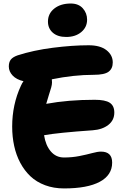

<svg xmlns="http://www.w3.org/2000/svg" viewBox="-20 -996 724 1085"><path d="M354 -787.1Q305.7 -787.1 278.3 -811.3Q251 -835.4 251 -874Q251 -919.4 286.9 -947.8Q322.8 -976.1 379.9 -976.1Q423.8 -976.1 448 -949Q472.2 -921.9 472.2 -884.8Q472.2 -842.3 439.2 -814.7Q406.2 -787.1 354 -787.1ZM341.8 68.8Q283.7 68.8 235.1 50.8Q186.5 32.7 152.3 0.5Q118.2 -31.7 94.7 -75.7Q71.3 -119.6 60.1 -171.4Q48.8 -223.1 48.8 -280.8Q48.8 -404.8 98.1 -511.2Q105 -526.9 112.8 -537.1Q72.8 -546.4 51.3 -569.3Q29.8 -592.3 29.8 -620.1Q29.8 -644.5 40.8 -658.9Q51.8 -673.3 79.1 -683.1Q168 -711.9 278.8 -726.1Q389.6 -740.2 481 -740.2Q546.4 -740.2 581.8 -712.4Q617.2 -684.6 617.2 -643.1Q617.2 -608.4 593.8 -590.8Q570.3 -573.2 509.8 -573.2Q397.5 -573.2 272.9 -547.9Q273.9 -542 273.9 -529.8Q273.9 -518.1 269.3 -501.5Q264.6 -484.9 255.6 -457.3Q246.6 -429.7 241.2 -409.2Q365.2 -432.1 515.1 -432.1Q574.7 -432.1 600.3 -415.3Q626 -398.4 626 -359.9Q626 -316.4 592 -290Q558.1 -263.7 503.9 -259.8Q307.6 -246.1 229 -231.9Q237.8 -174.8 267.1 -140.4Q296.4 -106 341.8 -106Q387.7 -106 429.2 -114.3Q470.7 -122.6 501 -130.9Q531.2 -139.2 550.8 -139.2Q613.8 -139.2 613.8 -77.1Q613.8 -6.3 543.9 31.2Q474.1 68.8 341.8 68.8Z"/></svg>

Font: Shantell Sans Irregular Bouncy
Style: Regular
Weight: 800
Designer: Stephen Nixon, Anya Danilova, Shantell Martin
Foundry: Arrow Type
Version: Version 1.006;[9816181b4]